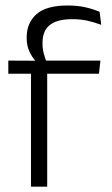

<svg xmlns="http://www.w3.org/2000/svg" viewBox="-20 -696 416 716"><path d="M232 -675.5Q269 -675.5 297.8 -669Q326.5 -662.5 351.5 -652L357.5 -603.5Q331.5 -613 306 -618.8Q280.5 -624.5 249 -624.5Q208.5 -624.5 184.2 -613.8Q160 -603 149.2 -583.5Q138.5 -564 138.5 -536V-533.5Q138.5 -514 143.2 -496.5Q148 -479 153.5 -465L111 -462.5V-470.5Q99 -483.5 89.2 -505Q79.5 -526.5 79.5 -554V-556.5Q79.5 -610.5 116 -643Q152.5 -675.5 232 -675.5ZM156 0H95.5V-449.5H156ZM349 -421H11V-470L119 -469.5L143 -470H354.5Z"/></svg>

Font: Anek Malayalam Light
Style: Regular
Weight: 300
Version: Version 1.003